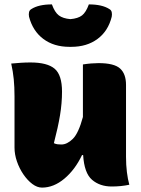

<svg xmlns="http://www.w3.org/2000/svg" viewBox="-20 -840 640 873"><path d="M118 -556Q195 -556 228.5 -527.5Q262 -499 262 -423Q262 -371 253 -316.5Q244 -262 225 -189Q233 -185 241.5 -184Q250 -183 259 -183Q285 -183 311 -208.5Q337 -234 357 -308V-547Q376 -550 394.5 -551.5Q413 -553 428 -553Q499 -553 526 -528.5Q553 -504 553 -454V-127Q553 -90 557 -57.5Q561 -25 568 0Q549 4 529 6Q509 8 488 8Q434 8 398.5 -22.5Q363 -53 358 -135H353Q321 -68 272.5 -27.5Q224 13 171 13Q149 13 127 -3.5Q105 -20 86.5 -47Q68 -74 57 -106Q46 -138 46 -169V-401Q46 -445 42.5 -480Q39 -515 31 -551Q52 -553 74 -554.5Q96 -556 118 -556ZM300 -753Q335 -756 353 -770Q371 -784 384 -820Q444 -820 477 -799Q486 -794 488 -784.5Q490 -775 488 -764Q472 -699 423.5 -663Q375 -627 304 -627H296Q225 -627 177 -663Q129 -699 112 -764Q110 -775 112 -784.5Q114 -794 123 -799Q156 -820 216 -820Q229 -784 247.5 -770Q266 -756 300 -753Z"/></svg>

Font: Recursive Sn Csl St Blk
Style: Regular
Weight: 900
Version: Version 1.079;hotconv 1.0.112;makeotfexe 2.5.65598; ttfautoh